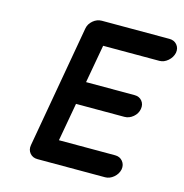

<svg xmlns="http://www.w3.org/2000/svg" viewBox="-104 -795 859 894"><g transform="rotate(15 325.5 -348.0)"><path d="M155 2Q132 2 118.5 -14Q105 -30 109 -53L213 -643Q217 -666 236 -682Q255 -698 278 -698H279H280H604Q627 -698 640.5 -682Q654 -666 650 -643Q645 -620 626 -603.5Q607 -587 585 -587H314L281 -403H515Q538 -403 551 -387Q564 -371 560 -348Q556 -325 537 -309Q518 -293 495 -293H262L229 -109H500Q523 -109 536.5 -92.5Q550 -76 546 -53Q541 -30 522 -14Q503 2 481 2H156Z"/></g></svg>

Font: Quicksand
Style: Bold Italic
Weight: 700
Italic angle: -12°
Designer: Andrew Paglinawan
Foundry: Andrew Paglinawan
Version: 1.002